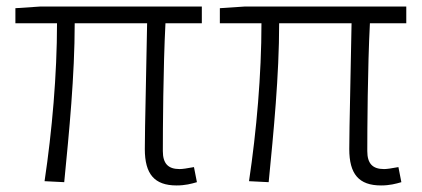

<svg xmlns="http://www.w3.org/2000/svg" viewBox="-20 -553 1288 586"><path d="M519 13C545 13 564 8 581 3L572 -43C550 -39 537 -37 528 -37C493 -37 477 -54 477 -92C477 -155 478 -348 485 -482H596V-533H102L27 -528V-482H154C154 -326 139 -154 116 0L176 3C191 -150 208 -322 208 -482H429C427 -352 422 -164 422 -98C422 -22 451 13 519 13Z M1143 13C1169 13 1188 8 1205 3L1196 -43C1174 -39 1161 -37 1152 -37C1117 -37 1101 -54 1101 -92C1101 -155 1102 -348 1109 -482H1220V-533H726L651 -528V-482H778C778 -326 763 -154 740 0L800 3C815 -150 832 -322 832 -482H1053C1051 -352 1046 -164 1046 -98C1046 -22 1075 13 1143 13Z"/></svg>

Font: Noto Sans T Chinese Light
Style: Regular
Weight: 300
Designer: Ryoko NISHIZUKA (kana & ideographs); Paul D. Hunt (Latin, Greek & Cyrillic); Wenlong ZHANG (bopomofo); Sandoll Communica
Foundry: Adobe Systems Incorporated
Version: Version 1.000;PS 1;hotconv 1.0.78;makeotf.lib2.5.61930